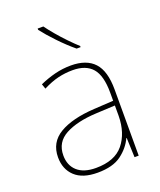

<svg xmlns="http://www.w3.org/2000/svg" viewBox="-143 -856 797 955"><g transform="rotate(-20 255.5 -378.0)"><path d="M264 -537Q346 -537 387 -492.5Q428 -448 428 -350V0H406L402 -103H400Q379 -57 334 -23.5Q289 10 208 10Q129 10 88.5 -28Q48 -66 48 -129Q48 -208 114.5 -247.5Q181 -287 299 -294L402 -300V-343Q402 -433 368 -472.5Q334 -512 264 -512Q224 -512 186.5 -503Q149 -494 106 -472L97 -498Q137 -516 178.5 -526.5Q220 -537 264 -537ZM301 -270Q199 -265 137.5 -232Q76 -199 76 -129Q76 -76 110 -45.5Q144 -15 208 -15Q308 -15 354.5 -72Q401 -129 402 -220V-275ZM202 -766Q217 -745 241 -716.5Q265 -688 292 -660Q319 -632 341 -612V-606H320Q280 -639 239 -682Q198 -725 172 -759V-766Z"/></g></svg>

Font: Noto Sans Devanagari Thin
Style: Regular
Weight: 100
Designer: Jelle Bosma - Monotype Design Team
Foundry: Monotype Imaging Inc.
Version: Version 2.004; ttfautohint (v1.8.4.7-5d5b)